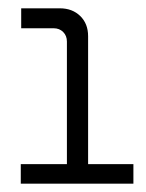

<svg xmlns="http://www.w3.org/2000/svg" viewBox="-20 -720 351 462"><path d="M141 -297V-620Q141 -634 132 -643Q123 -652 109 -652H31V-700H124Q154 -700 173 -681.5Q192 -663 192 -633V-297ZM30 -278V-325H301V-278Z"/></svg>

Font: SUSE Light
Style: Regular
Weight: 300
Designer: Rene Bieder
Foundry: SUSE
Version: Version 1.000